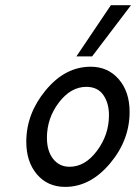

<svg xmlns="http://www.w3.org/2000/svg" viewBox="-20 -714 528 745"><path d="M82 -164.1Q82 -272.9 157.5 -364Q232.9 -455.1 332 -455.1Q398.9 -455.1 440.9 -406.5Q482.9 -357.9 482.9 -279.8Q482.9 -169.9 406.5 -79.3Q330.1 11.2 232.9 11.2Q165 11.2 123.5 -37.4Q82 -85.9 82 -164.1ZM162.1 -179.2Q162.1 -128.4 186 -97.7Q210 -66.9 250 -66.9Q310.1 -66.9 356.4 -128.9Q402.8 -190.9 402.8 -267.1Q402.8 -314 380.9 -345.5Q358.9 -377 314.9 -377Q254.9 -377 208.5 -316.2Q162.1 -255.4 162.1 -179.2ZM276.4 -495.1 410.2 -693.8H488.3L337.4 -495.1Z"/></svg>

Font: CMU Sans Serif
Style: Oblique
Weight: 500
Italic angle: -12°
Version: Version 0.7.0